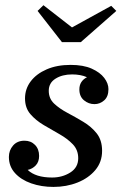

<svg xmlns="http://www.w3.org/2000/svg" viewBox="-20 -726 478 756"><path d="M263.5 -618 418 -703 438 -683 298 -560H224L128 -683L151 -705.5ZM382 -132Q382 -88 355.2 -56.2Q328.5 -24.5 285 -7.2Q241.5 10 190.5 10Q143 10 103 -4Q63 -18 39 -44.5Q15 -71 15 -108Q15 -134 31.5 -153Q48 -172 76.5 -172Q101.5 -172 117.8 -155.5Q134 -139 134 -112Q134 -89 121 -75Q108 -61 89 -57Q120.5 -27 185 -27Q225.5 -27 256.8 -46.8Q288 -66.5 288 -103Q288 -135.5 266.8 -157.8Q245.5 -180 214.5 -197.5Q183.5 -215 152.2 -233.5Q121 -252 99.8 -276.5Q78.5 -301 78.5 -338.5Q78.5 -376 101 -405.8Q123.5 -435.5 164 -453Q204.5 -470.5 258 -470.5Q308 -470.5 341 -455.8Q374 -441 390.5 -419.2Q407 -397.5 407 -375Q407 -345.5 390.2 -330.8Q373.5 -316 352 -316Q329 -316 310.8 -331Q292.5 -346 292.5 -374Q292.5 -406.5 322.5 -422Q297.5 -433 264 -433Q225 -433 198.5 -416.2Q172 -399.5 172 -368.5Q172 -338 193.2 -318Q214.5 -298 245.8 -281.5Q277 -265 308.2 -246.2Q339.5 -227.5 360.8 -200.8Q382 -174 382 -132Z"/></svg>

Font: Bodoni* 06pt Medium
Style: Italic
Weight: 500
Italic angle: -13°
Version: Version 2.3